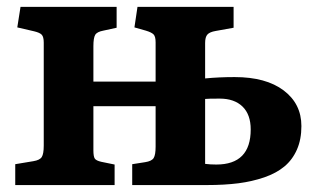

<svg xmlns="http://www.w3.org/2000/svg" viewBox="-20 -533 913 553"><path d="M23.9 0V-60.1L76.2 -68.8Q94.7 -71.8 100.3 -80.8Q106 -89.8 106 -113.8V-410.2Q106 -426.8 100.3 -432.9Q94.7 -439 78.1 -442.9L29.8 -454.1L39.1 -513.2H315.9V-453.1L277.8 -444.8Q259.3 -441.4 254.2 -432.6Q249 -423.8 249 -399.9V-297.9H428.2V-411.1Q428.2 -427.7 422.4 -433.8Q416.5 -439.9 399.9 -444.8L367.2 -454.1L376 -513.2H652.8V-453.1L601.1 -443.8Q584 -440.9 577.4 -433.6Q570.8 -426.3 570.8 -409.2V-307.1Q610.4 -311 655.8 -311Q746.1 -311 797.1 -272.5Q848.1 -233.9 848.1 -169.9Q848.1 -131.3 835.2 -102.1Q822.3 -72.8 799.1 -53.5Q775.9 -34.2 741.2 -22.2Q706.5 -10.3 666.5 -5.1Q626.5 0 576.2 0H360.8V-60.1L397.9 -65.9Q417 -68.8 422.6 -77.9Q428.2 -86.9 428.2 -110.8V-227.1H249V-100.1Q249 -82.5 252.9 -76.4Q256.8 -70.3 272 -66.9L310.1 -59.1V0ZM603 -59.1Q702.1 -59.1 702.1 -160.2Q702.1 -203.1 678.5 -226.1Q654.8 -249 612.8 -249Q578.6 -249 570.8 -248V-61Q585.9 -59.1 603 -59.1Z"/></svg>

Font: Literata Book
Style: Bold
Weight: 700
Designer: Latin by Veronika Burian and Jose Scaglione. Greek by Irene Vlachou. Cyrillic by Vera Evstafieva
Foundry: TypeTogether
Version: Version 2.003;PS 002.003;hotconv 1.0.88;makeotf.lib2.5.64775